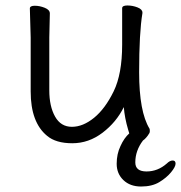

<svg xmlns="http://www.w3.org/2000/svg" viewBox="-20 -505 661 701"><path d="M452 -18Q450 -24 448 -31Q435 -75 432 -114Q405 -59 354.5 -20.5Q304 18 244 18Q184 18 152 -9Q92 -58 92 -171V-368L89 -474Q89 -484 107 -484Q125 -484 143.5 -476.5Q162 -469 162 -456L160 -368V-175Q160 -117 181 -79.5Q202 -42 242.5 -42Q283 -42 323.5 -75Q364 -108 395 -171.5Q426 -235 426 -342V-475Q426 -485 445 -485Q464 -485 482 -478Q500 -471 500 -459V-457Q488 -385 488 -241Q488 -97 526 -35Q527 -33 527 -26Q527 -22 525 -18L524 -17Q521 -11 514 -3Q508 4 502 8Q474 45 474 88Q474 121 515 121Q556 121 589 92Q600 81 610.5 81Q621 81 621 92.5Q621 104 604.5 124Q588 144 561.5 160Q535 176 495 176Q455 176 430.5 152.5Q406 129 406 93Q406 57 420 28Q433 -1 452 -18Z"/></svg>

Font: Moon Stars Kai T
Style: Regular
Weight: 400
Designer: GuiWonder
Version: Version 1.101